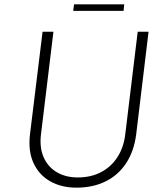

<svg xmlns="http://www.w3.org/2000/svg" viewBox="-20 -856 757 884"><path d="M169 -240Q161 -178 180.5 -133Q200 -88 241 -63.5Q282 -39 338 -39Q399 -39 445.5 -63.5Q492 -88 521 -133Q550 -178 557 -240L614 -710H664L607 -237Q597 -160 561 -105Q525 -50 466.5 -21Q408 8 332 8Q263 8 211.5 -21Q160 -50 134.5 -105Q109 -160 118 -237L176 -710H226ZM321 -836H552L549 -806H317Z"/></svg>

Font: Josefin Sans Thin Light
Style: Italic
Weight: 300
Italic angle: -7°
Version: Version 2.000